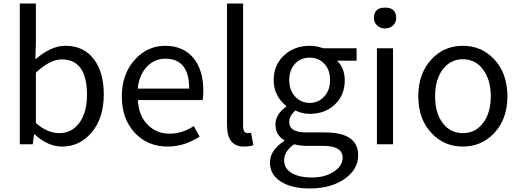

<svg xmlns="http://www.w3.org/2000/svg" viewBox="-20 -816 2941 1086"><path d="M176 -56H173L165 0H92V-796H183V-578L180 -480Q268 -557 350 -557Q454 -557 511 -481Q567 -408 567 -281Q567 -146 496 -64Q429 13 331 13Q251 13 176 -56ZM428 -120Q472 -180 472 -279Q472 -480 329 -480Q263 -480 183 -405V-120Q248 -63 316 -63Q385 -63 428 -120Z M745 -62Q669 -141 669 -271Q669 -398 744 -480Q815 -557 914 -557Q1016 -557 1074 -488Q1130 -420 1130 -302Q1130 -276 1126 -250H760Q764 -163 814 -112Q863 -60 940 -60Q1012 -60 1076 -103L1109 -43Q1022 13 929 13Q817 13 745 -62ZM1050 -315Q1050 -484 915 -484Q855 -484 812 -440Q767 -393 759 -315Z M1264 -108V-796H1355V-102Q1355 -63 1381 -63Q1390 -63 1400 -65L1413 5Q1392 13 1360 13Q1264 13 1264 -108Z M1570 212Q1507 173 1507 104Q1507 33 1588 -19V-23Q1538 -52 1538 -112Q1538 -169 1599 -213V-217Q1528 -274 1528 -363Q1528 -450 1589 -505Q1647 -557 1732 -557Q1770 -557 1808 -543H1997V-473H1886Q1930 -431 1930 -361Q1930 -276 1872 -223Q1817 -172 1732 -172Q1689 -172 1651 -191Q1616 -161 1616 -126Q1616 -67 1711 -67H1817Q2006 -67 2006 62Q2006 140 1932 194Q1854 250 1732 250Q1630 250 1570 212ZM1813 -269Q1847 -305 1847 -363Q1847 -421 1814 -456Q1781 -490 1732 -490Q1682 -490 1650 -457Q1616 -421 1616 -363Q1616 -305 1650 -269Q1683 -234 1732 -234Q1780 -234 1813 -269ZM1871 153Q1918 121 1918 76Q1918 9 1807 9H1713Q1679 9 1643 0Q1587 40 1587 92Q1587 136 1629 162Q1671 188 1745 188Q1820 188 1871 153Z M2112 -543H2203V0H2112ZM2113 -672Q2095 -689 2095 -714Q2095 -773 2158 -773Q2221 -773 2221 -714Q2221 -689 2203 -672Q2185 -655 2158 -655Q2131 -655 2113 -672Z M2422 -62Q2346 -141 2346 -271Q2346 -402 2422 -482Q2493 -557 2598 -557Q2703 -557 2774 -482Q2850 -402 2850 -271Q2850 -141 2774 -62Q2703 13 2598 13Q2493 13 2422 -62ZM2712 -120Q2756 -177 2756 -271Q2756 -365 2712 -423Q2669 -481 2598 -481Q2528 -481 2484 -423Q2441 -365 2441 -271Q2441 -177 2484 -120Q2527 -63 2598 -63Q2669 -63 2712 -120Z"/></svg>

Font: `nÑOSR
Style: Regular
Weight: 400
Designer: Ryoko NISHIZUKA ¬âXZm¬º[P (kana & ideographs); Paul D. Hunt (Latin, Greek & Cyrillic); Wenlong ZHANG _ e¬á¬ü¬ô (bopomof
Foundry: Adobe Systems Incorporated
Version: Version 1.00 June 24, 2014, initial release